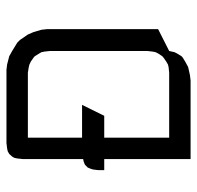

<svg xmlns="http://www.w3.org/2000/svg" viewBox="-28 -596 624 609"><g transform="rotate(-90 284.5 -292.0)"><path d="M48.8 -273.9V-292L50.8 -309.1L53.2 -316.9L57.1 -326.2L65.9 -335L75.2 -338.9L84 -340.8V-532.2L85.9 -549.8L87.9 -559.1L91.8 -565.9L100.1 -575.2L108.9 -580.1L118.2 -582L134.8 -584H367.2L383.8 -582L410.2 -575.2L426.8 -565.9L453.1 -549.8L461.9 -541L479 -516.1L486.8 -498L494.1 -473.1L496.1 -455.1V-103L426.8 -67.9L422.9 -50.8L418.9 -43L410.2 -28.8L405.8 -24.9L393.1 -17.1L376 -7.8L350.1 -2L333 0H84V-273.9ZM151.9 -67.9H357.9L376 -69.8L383.8 -71.8L393.1 -77.1L405.8 -85.9L410.2 -89.8L418.9 -103L422.9 -110.8L424.8 -120.1L426.8 -137.2V-445.8L424.8 -463.9L422.9 -473.1L418.9 -480L410.2 -494.1L405.8 -498L393.1 -506.8L383.8 -511.2L376 -513.2L357.9 -516.1H151.9V-344.2H255.9L221.2 -273.9H151.9Z"/></g></svg>

Font: Petahja
Style: Regular
Weight: 400
Designer: T. Christopher White
Version: Version 1.1